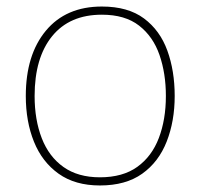

<svg xmlns="http://www.w3.org/2000/svg" viewBox="-20 -558 615 588"><path d="M515 -264Q515 -187 490.5 -124.5Q466 -62 415.5 -26Q365 10 286 10Q210 10 159.5 -26Q109 -62 84 -124Q59 -186 59 -264Q59 -390 120.5 -464Q182 -538 292 -538Q372 -538 421 -501.5Q470 -465 492.5 -403Q515 -341 515 -264ZM86 -264Q86 -191 108 -134.5Q130 -78 174.5 -46.5Q219 -15 286 -15Q356 -15 400.5 -47Q445 -79 466.5 -135.5Q488 -192 488 -264Q488 -333 468.5 -389.5Q449 -446 406 -479.5Q363 -513 292 -513Q193 -513 139.5 -447Q86 -381 86 -264Z"/></svg>

Font: Noto Sans Cham Thin
Style: Regular
Weight: 250
Version: Version 2.002